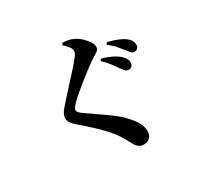

<svg xmlns="http://www.w3.org/2000/svg" viewBox="-183 -1035 1366 1325"><g transform="rotate(-30 500.0 -372.0)"><path d="M720.8 -465.8Q706.3 -487 684.9 -515.9Q663.5 -544.8 630 -575.6L640.6 -589.5Q682.7 -577.6 717.6 -560.9Q752.5 -544.2 776.1 -521.9Q805.8 -493 805.8 -464.6Q805.8 -448.2 796.1 -437.2Q786.3 -426.2 767.5 -426.2Q755.4 -426.2 744.4 -436.9Q733.4 -447.6 720.8 -465.8ZM815.7 -555.3Q801.4 -573.1 781.3 -597.8Q761.3 -622.5 722.7 -652.9L733.1 -667.1Q821.7 -645.8 864.9 -613.6Q901 -586.7 901 -550.1Q901 -533.6 891.5 -523.7Q882 -513.8 865.7 -513.8Q851 -513.8 840.8 -525.1Q830.5 -536.3 815.7 -555.3ZM456.5 -802.4 465.9 -817.3Q488.9 -815.5 510.4 -811.7Q531.9 -808 550 -798.5Q579 -784.7 602.4 -762.5Q625.7 -740.4 640 -717.4Q654.2 -694.4 654.2 -676.4Q654.2 -661.1 644.8 -651.3Q635.3 -641.5 618.6 -632.2Q601.9 -622.9 580.1 -607.7Q553.2 -588.9 519.3 -563.1Q485.4 -537.3 451.7 -510.3Q417.9 -483.4 390 -459.3Q362.1 -435.3 346.3 -419.3Q326.5 -399.9 318.6 -388.7Q310.6 -377.5 310.6 -368Q310.6 -357.3 320.8 -346.9Q331 -336.6 346.5 -325.5Q394.4 -291.7 445.1 -257.7Q495.8 -223.7 542.3 -186.6Q588.9 -149.4 622.7 -106.3Q649 -73.5 659.4 -47.6Q669.8 -21.7 669.8 4.2Q669.8 19.8 663.3 36Q656.9 52.1 641.6 62.5Q626.2 72.9 600.2 72.9Q580.3 72.9 565.4 62.2Q550.5 51.5 541.4 37.6Q532.2 21.4 522 1.7Q511.7 -18.1 491.5 -50.6Q462.5 -97.8 403.7 -156.6Q344.9 -215.5 257.2 -290.5Q239 -306.1 229.9 -323.4Q220.9 -340.7 220.9 -354.8Q220.9 -370.5 228 -385.3Q235.2 -400.1 250.3 -418.9Q266.7 -438.1 291.6 -466.1Q316.5 -494.2 345.4 -525.6Q374.3 -557.1 402.3 -587.7Q430.3 -618.3 452.7 -643.9Q475 -669.5 486.3 -684.4Q498.1 -698.9 502.8 -708.9Q507.4 -718.8 507.4 -729Q507.4 -745.1 492.9 -763.9Q478.4 -782.6 456.5 -802.4Z"/></g></svg>

Font: Noto Serif TC
Style: Regular
Weight: 200
Designer: Ryoko NISHIZUKA 西塚涼子 (kana & ideographs); Frank Grießhammer (Latin, Greek & Cyrillic); Wenlong ZHANG 张文龙 (bopomofo); San
Foundry: Adobe
Version: Version 2.001;hotconv 1.1.0;makeotfexe 2.6.0